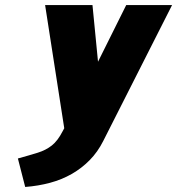

<svg xmlns="http://www.w3.org/2000/svg" viewBox="-20 -720 703 762"><path d="M481 -700 369 -475 347 -700H159L235 -211L228 -198Q209 -161 185.5 -142.5Q162 -124 130 -114Q98 -104 51 -91L80 22Q132 18 178.5 5.5Q225 -7 264.5 -29.5Q304 -52 336 -84.5Q368 -117 390 -161L663 -700Z"/></svg>

Font: Advent Pro Black
Style: Italic
Weight: 900
Italic angle: -12°
Version: Version 3.000